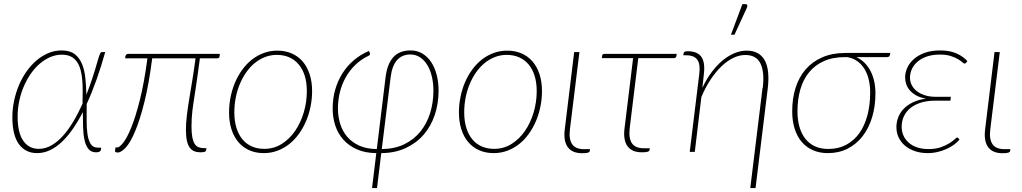

<svg xmlns="http://www.w3.org/2000/svg" viewBox="-20 -750 5046 948"><path d="M477.5 -8Q476.5 -4 471 -1Q465.5 2 454 2Q430.5 2 417.2 -13.8Q404 -29.5 397.8 -56.8Q391.5 -84 390.2 -120Q389 -156 389 -196.5Q365.5 -151 339.8 -113.8Q314 -76.5 285.8 -49.8Q257.5 -23 226.8 -8.5Q196 6 163 6Q105.5 6 73.2 -38.5Q41 -83 41 -171Q41 -212.5 49.8 -253.2Q58.5 -294 74 -330.5Q89.5 -367 111.8 -398.2Q134 -429.5 161 -452.2Q188 -475 219 -488Q250 -501 284 -501Q325 -501 348.8 -482.8Q372.5 -464.5 385 -434Q397.5 -403.5 401.5 -364.2Q405.5 -325 406.5 -282.5Q422 -321.5 435.2 -361.5Q448.5 -401.5 460 -442Q465 -459.5 468.2 -469.5Q471.5 -479.5 474 -484.8Q476.5 -490 478.8 -491.5Q481 -493 484 -493H499.5Q480 -423 457.2 -358.5Q434.5 -294 408 -236.5Q408 -194.5 407.8 -155.8Q407.5 -117 412 -87Q416.5 -57 428 -39Q439.5 -21 463 -21H480ZM171.5 -15Q204 -15 234 -32.2Q264 -49.5 291 -79.5Q318 -109.5 342.2 -150.2Q366.5 -191 387.5 -238Q388 -268 388.2 -297.8Q388.5 -327.5 386.2 -354.2Q384 -381 378 -404Q372 -427 360.5 -444Q349 -461 330.8 -470.5Q312.5 -480 285.5 -480Q255.5 -480 227.8 -468Q200 -456 175.5 -434.8Q151 -413.5 131.2 -384.8Q111.5 -356 97 -322Q82.5 -288 74.8 -250.2Q67 -212.5 67 -174Q67 -95 94.8 -55Q122.5 -15 171.5 -15Z M1065.5 -484 1064 -471.5Q1063.5 -462 1051.5 -462H967Q960 -407.5 954.2 -367.8Q948.5 -328 943.8 -298.2Q939 -268.5 935.8 -246.5Q932.5 -224.5 930.2 -205.5Q928 -186.5 926.8 -168Q925.5 -149.5 925.5 -126.5Q925.5 -93.5 929.5 -72.5Q933.5 -51.5 941.2 -39.5Q949 -27.5 960.8 -23Q972.5 -18.5 987.5 -18.5H999.5L997.5 -8Q997.5 2 970 2Q953 2 939.5 -3.2Q926 -8.5 916.8 -21.2Q907.5 -34 902.8 -55.5Q898 -77 898 -110Q898 -141.5 902.5 -179Q907 -216.5 914.2 -260.5Q921.5 -304.5 929.8 -355Q938 -405.5 945.5 -462H731.5Q715 -334 692.8 -245.5Q670.5 -157 647.2 -101.8Q624 -46.5 601.2 -21.8Q578.5 3 561 3Q555.5 3 551.5 1.2Q547.5 -0.5 548 -3.5L550 -22H559Q570 -22 588.8 -45.8Q607.5 -69.5 628.8 -122Q650 -174.5 671 -258.2Q692 -342 708 -462H598L599 -472Q600 -476 603.2 -480Q606.5 -484 613 -484Z M1285 -15Q1332 -15 1370.8 -39.2Q1409.5 -63.5 1437 -103.5Q1464.5 -143.5 1479.8 -194.8Q1495 -246 1495 -300Q1495 -342 1484.8 -375.2Q1474.5 -408.5 1455.2 -431.5Q1436 -454.5 1408.5 -466.8Q1381 -479 1347 -479Q1315.5 -479 1287.8 -468Q1260 -457 1236.8 -437.8Q1213.5 -418.5 1195 -391.8Q1176.5 -365 1163.5 -333.5Q1150.5 -302 1143.8 -266.8Q1137 -231.5 1137 -195Q1137 -153 1147.2 -119.5Q1157.5 -86 1176.5 -62.8Q1195.5 -39.5 1223 -27.2Q1250.5 -15 1285 -15ZM1282.5 6Q1243 6 1211.2 -8Q1179.5 -22 1157.2 -48Q1135 -74 1123 -111.2Q1111 -148.5 1111 -195Q1111 -234 1118.8 -272Q1126.5 -310 1141 -343.8Q1155.5 -377.5 1176.5 -406.2Q1197.5 -435 1224 -455.8Q1250.5 -476.5 1282 -488.2Q1313.5 -500 1349.5 -500Q1389 -500 1420.8 -486Q1452.5 -472 1474.8 -446Q1497 -420 1509 -383Q1521 -346 1521 -300Q1521 -261 1513.2 -223.2Q1505.5 -185.5 1491 -151.5Q1476.5 -117.5 1455.5 -88.5Q1434.5 -59.5 1408 -38.5Q1381.5 -17.5 1349.8 -5.8Q1318 6 1282.5 6Z M1648.5 -214.5Q1648.5 -175.5 1659.5 -139.2Q1670.5 -103 1694 -75.2Q1717.5 -47.5 1753.8 -31Q1790 -14.5 1840.5 -14L1884 -370.5Q1892 -434.5 1922.2 -467.8Q1952.5 -501 2007 -501Q2040 -501 2065.8 -485.5Q2091.5 -470 2109.2 -443Q2127 -416 2136.2 -380Q2145.5 -344 2145.5 -303Q2145.5 -239 2126.8 -183Q2108 -127 2072 -85.2Q2036 -43.5 1983.2 -19Q1930.5 5.5 1862.5 6L1841.5 178.5H1817L1838 6Q1783 5.5 1742.5 -12.5Q1702 -30.5 1675.2 -60.5Q1648.5 -90.5 1635.5 -130Q1622.5 -169.5 1622.5 -213.5Q1622.5 -263.5 1635.2 -307.8Q1648 -352 1671.2 -388.5Q1694.5 -425 1727.5 -453Q1760.5 -481 1801.5 -498.5L1806.5 -488Q1808 -484.5 1806.2 -480.5Q1804.5 -476.5 1800.5 -475Q1762.5 -457 1734 -429.2Q1705.5 -401.5 1686.5 -367.2Q1667.5 -333 1658 -294Q1648.5 -255 1648.5 -214.5ZM1865 -14Q1928.5 -14.5 1976.5 -38Q2024.5 -61.5 2056.2 -101Q2088 -140.5 2104 -192.5Q2120 -244.5 2120 -302Q2120 -338.5 2112.5 -371.2Q2105 -404 2090.2 -428.2Q2075.5 -452.5 2054.2 -466.8Q2033 -481 2006 -481Q1965 -481 1940.5 -453.2Q1916 -425.5 1909 -370.5Z M2420 -15Q2467 -15 2505.8 -39.2Q2544.5 -63.5 2572 -103.5Q2599.5 -143.5 2614.8 -194.8Q2630 -246 2630 -300Q2630 -342 2619.8 -375.2Q2609.5 -408.5 2590.2 -431.5Q2571 -454.5 2543.5 -466.8Q2516 -479 2482 -479Q2450.5 -479 2422.8 -468Q2395 -457 2371.8 -437.8Q2348.5 -418.5 2330 -391.8Q2311.5 -365 2298.5 -333.5Q2285.5 -302 2278.8 -266.8Q2272 -231.5 2272 -195Q2272 -153 2282.2 -119.5Q2292.5 -86 2311.5 -62.8Q2330.5 -39.5 2358 -27.2Q2385.5 -15 2420 -15ZM2417.5 6Q2378 6 2346.2 -8Q2314.5 -22 2292.2 -48Q2270 -74 2258 -111.2Q2246 -148.5 2246 -195Q2246 -234 2253.8 -272Q2261.5 -310 2276 -343.8Q2290.5 -377.5 2311.5 -406.2Q2332.5 -435 2359 -455.8Q2385.5 -476.5 2417 -488.2Q2448.5 -500 2484.5 -500Q2524 -500 2555.8 -486Q2587.5 -472 2609.8 -446Q2632 -420 2644 -383Q2656 -346 2656 -300Q2656 -261 2648.2 -223.2Q2640.5 -185.5 2626 -151.5Q2611.5 -117.5 2590.5 -88.5Q2569.5 -59.5 2543 -38.5Q2516.5 -17.5 2484.8 -5.8Q2453 6 2417.5 6Z M2815 -493H2841L2794 -111.5Q2788 -63.5 2804.8 -38.5Q2821.5 -13.5 2864 -13.5H2893L2892 -4.5Q2891.5 0.5 2883.8 3.5Q2876 6.5 2854.5 6.5Q2805 6.5 2783.2 -23.8Q2761.5 -54 2768.5 -111Z M2953 -474.5Q2954 -484 2964.5 -484H3321L3320 -473.5Q3319 -469 3316 -466Q3313 -463 3307.5 -463H3131.5L3089 -116Q3083.5 -68 3100 -43Q3116.5 -18 3159 -18H3188.5L3187 -9Q3186.5 -4 3178.8 -1Q3171 2 3149.5 2Q3100 2 3078.2 -28.2Q3056.5 -58.5 3063.5 -115.5L3106 -463H2951.5Z M3354 0ZM3710.5 178.5H3684.5L3745 -315.5H3746Q3755.5 -393 3735.2 -435.8Q3715 -478.5 3660 -478.5Q3630.5 -478.5 3600.5 -464Q3570.5 -449.5 3542.2 -422.5Q3514 -395.5 3488.5 -357Q3463 -318.5 3443 -271L3410.5 0H3385.5L3432.5 -383.5Q3439 -432.5 3423.2 -454.8Q3407.5 -477 3368.5 -477H3354L3355 -485.5Q3356 -491.5 3360 -494.2Q3364 -497 3375.5 -497Q3397.5 -497 3414 -491Q3430.5 -485 3441 -472Q3451.5 -459 3455.2 -437.5Q3459 -416 3455.5 -385.5L3448 -316.5Q3468 -359 3493.2 -393Q3518.5 -427 3547 -450.8Q3575.5 -474.5 3606 -487.2Q3636.5 -500 3667 -500Q3699 -500 3721.2 -487.5Q3743.5 -475 3756.2 -451.5Q3769 -428 3772.5 -393.8Q3776 -359.5 3771 -315.5ZM3589 -578.5 3645.5 -729.5H3662Q3667.5 -729.5 3669.5 -724.5Q3671.5 -719.5 3668 -712.5L3606.5 -578.5Z M4208 -468Q4231 -457.5 4248.8 -439.8Q4266.5 -422 4278.5 -398.8Q4290.5 -375.5 4296.5 -347.8Q4302.5 -320 4302.5 -289Q4302.5 -225.5 4286.2 -171.5Q4270 -117.5 4239.5 -78Q4209 -38.5 4165.5 -16.2Q4122 6 4067.5 6Q4027 6 3994.2 -8.2Q3961.5 -22.5 3938.8 -49Q3916 -75.5 3903.8 -114Q3891.5 -152.5 3891.5 -201Q3891.5 -264 3908.2 -316.8Q3925 -369.5 3958.2 -407.8Q3991.5 -446 4040.5 -467.2Q4089.5 -488.5 4154 -488.5H4375.5L4374.5 -480Q4373.5 -475 4370.2 -471.5Q4367 -468 4359 -468ZM4276.5 -293.5Q4276.5 -328 4269.2 -357.8Q4262 -387.5 4247.8 -410.5Q4233.5 -433.5 4212.2 -448.5Q4191 -463.5 4163 -468H4152Q4091 -468 4046.8 -447.8Q4002.5 -427.5 3973.8 -391.8Q3945 -356 3931.2 -306.8Q3917.5 -257.5 3917.5 -200Q3917.5 -156.5 3927.8 -122Q3938 -87.5 3957.5 -63.5Q3977 -39.5 4005.2 -27Q4033.5 -14.5 4070 -14.5Q4119.5 -14.5 4158 -35Q4196.5 -55.5 4222.8 -92.2Q4249 -129 4262.8 -180.5Q4276.5 -232 4276.5 -293.5Z M4750 -440Q4746.5 -436 4742.5 -436Q4739 -436 4731.2 -443Q4723.5 -450 4709.5 -458.2Q4695.5 -466.5 4674 -473.5Q4652.5 -480.5 4621 -480.5Q4583.5 -480.5 4555.8 -470.8Q4528 -461 4509.8 -445Q4491.5 -429 4482.2 -408.5Q4473 -388 4473 -367Q4473 -347 4481.8 -329.8Q4490.5 -312.5 4507 -299.8Q4523.5 -287 4547 -279.5Q4570.5 -272 4600.5 -272H4675L4672.5 -253H4598Q4558.5 -253 4527.8 -243.5Q4497 -234 4475.8 -217Q4454.5 -200 4443.2 -176.2Q4432 -152.5 4432 -124.5Q4432 -100 4441.2 -79.8Q4450.5 -59.5 4467.8 -44.8Q4485 -30 4509.5 -22Q4534 -14 4564 -14Q4600 -14 4625.2 -23Q4650.5 -32 4667.2 -42.5Q4684 -53 4693.2 -62Q4702.5 -71 4706.5 -71Q4709.5 -71 4712 -67.5L4717.5 -60.5Q4707 -48 4690.8 -36Q4674.5 -24 4654.2 -14.8Q4634 -5.5 4610.2 0.2Q4586.5 6 4560.5 6Q4526 6 4497.5 -3.8Q4469 -13.5 4448.8 -30.5Q4428.5 -47.5 4417.2 -71Q4406 -94.5 4406 -122Q4406 -147.5 4415 -170.8Q4424 -194 4442 -212.8Q4460 -231.5 4487.5 -244.8Q4515 -258 4552 -263Q4523 -268 4503.2 -279.2Q4483.5 -290.5 4471.5 -304.8Q4459.5 -319 4454.2 -335.5Q4449 -352 4449 -367.5Q4449 -392 4460 -416Q4471 -440 4492.8 -459Q4514.5 -478 4547 -489.5Q4579.5 -501 4622.5 -501Q4669 -501 4702 -486.5Q4735 -472 4756.5 -448.5Z M4890.5 -493H4916.5L4869.5 -111.5Q4863.5 -63.5 4880.2 -38.5Q4897 -13.5 4939.5 -13.5H4968.5L4967.5 -4.5Q4967 0.5 4959.2 3.5Q4951.5 6.5 4930 6.5Q4880.5 6.5 4858.8 -23.8Q4837 -54 4844 -111Z"/></svg>

Font: Lato Thin
Style: Italic
Weight: 200
Italic angle: -7°
Designer: Lukasz Dziedzic
Foundry: tyPoland Lukasz Dziedzic
Version: Version 2.007; 2014-02-27